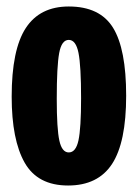

<svg xmlns="http://www.w3.org/2000/svg" viewBox="-20 -560 425 592"><path d="M190 12Q96 12 56 -58.5Q16 -129 16 -262Q16 -407 59.5 -473.5Q103 -540 192 -540Q288 -540 328.5 -474.5Q369 -409 369 -265Q369 -121 325.5 -54.5Q282 12 190 12ZM192 -90Q214 -90 222 -127.5Q230 -165 230 -257Q230 -357 222 -397Q214 -437 192 -437Q170 -437 162.5 -396.5Q155 -356 155 -255Q155 -163 163 -126.5Q171 -90 192 -90Z"/></svg>

Font: Bricolage Grotesque 96pt Condensed Bricolage Grotesque 48pt Condensed Regular
Style: Bold
Weight: 700
Width: 3
Designer: Mathieu Triay
Foundry: Atelier Triay
Version: Version 1.001; ttfautohint (v1.8.4.7-5d5b);gftools[0.9.33.de